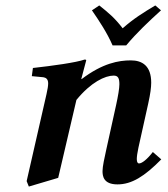

<svg xmlns="http://www.w3.org/2000/svg" viewBox="-20 -666 619 706"><path d="M444 -499C483 -546 528 -588 572 -628L551 -646C506 -619 472 -598 431 -562C402 -600 379 -619 345 -646L318 -628C345 -589 374 -545 394 -499ZM280 -375 279 -376 297 -444C297 -446.6 295 -447 291 -447C260 -436 173 -424 101 -416L97 -386L139 -382C148 -380.7 157.1 -376 157.1 -359.5C157.1 -350.4 155 -337.6 151 -320L78 0L86 20L194 -12L261 -298.5C314.5 -364 366.5 -388 398 -388C414.5 -388 419 -378 419 -356C419 -341 414 -312 407 -280L371 -117C364.2 -86 357 -54 357 -37C357 -19 360 12 412 12C464 12 511 -17 573 -80L542 -107C521 -80 502 -65 491 -65C487 -65 483 -69 483 -81C483 -90 485 -104 489 -123L525 -285C533 -321 536 -345 536 -362C536 -424 503 -444 461 -444C417 -444 357.5 -434 280 -375Z"/></svg>

Font: Linux Libertine O
Style: Bold Italic
Weight: 700
Italic angle: -11.5°
Designer: Philipp H. Poll
Foundry: Philipp H. Poll
Version: Version 4.1.0